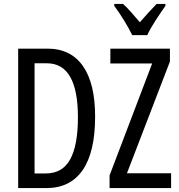

<svg xmlns="http://www.w3.org/2000/svg" viewBox="-20 -963 916 983"><path d="M467 -366Q467 -185 403.5 -92.5Q340 0 217 0H73V-714H223Q342 -714 404.5 -625Q467 -536 467 -366ZM379 -362Q379 -639 220 -639H157V-75H214Q300 -75 339.5 -147.5Q379 -220 379 -362ZM856 0H541V-65L759 -638H545V-714H850V-648L630 -76H856ZM657 -783Q641 -816 616 -857Q591 -898 565 -933V-943H610Q629 -926 651.5 -900.5Q674 -875 696 -849Q722 -879 739.5 -898Q757 -917 782 -943H827V-933Q805 -902 777.5 -860Q750 -818 734 -783Z"/></svg>

Font: Noto Sans ExtraCondensed
Style: Regular
Weight: 400
Width: 2
Designer: Monotype Design Team
Foundry: Monotype Imaging Inc.
Version: Version 2.013; ttfautohint (v1.8.4.7-5d5b)